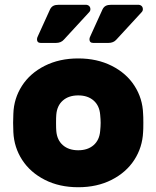

<svg xmlns="http://www.w3.org/2000/svg" viewBox="-20 -775 656 805"><path d="M308 10Q229 10 168 -21Q107 -52 73 -104.5Q39 -157 36 -221L35 -260L36 -298Q38 -362 72 -415Q106 -468 167.5 -499Q229 -530 308 -530Q387 -530 448.5 -499Q510 -468 544 -415Q578 -362 580 -298Q581 -288 581 -260Q581 -231 580 -221Q577 -157 543 -104.5Q509 -52 448 -21Q387 10 308 10ZM400 -226Q402 -246 402 -260Q402 -274 400 -294Q397 -332 372.5 -353.5Q348 -375 308 -375Q268 -375 243.5 -353.5Q219 -332 216 -294Q215 -284 215 -260Q215 -236 216 -226Q219 -188 243.5 -166.5Q268 -145 308 -145Q348 -145 372.5 -166.5Q397 -188 400 -226ZM227 -755H339Q348 -755 353.5 -750Q359 -745 359 -736Q359 -729 353 -723L248 -609Q236 -595 214 -595H151Q135 -595 135 -611Q135 -616 140 -626L190 -736Q195 -746 203.5 -750.5Q212 -755 227 -755ZM447 -755H559Q568 -755 573.5 -750Q579 -745 579 -736Q579 -729 573 -723L468 -609Q456 -595 434 -595H371Q355 -595 355 -611Q355 -616 360 -626L410 -736Q415 -746 423.5 -750.5Q432 -755 447 -755Z"/></svg>

Font: Rubik
Style: Regular
Weight: 700
Designer: Hubert & Fischer
Foundry: Hubert & Fischer
Version: Version 1.100